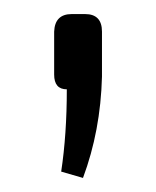

<svg xmlns="http://www.w3.org/2000/svg" viewBox="-20 -127 222 273"><path d="M82 -107H101Q125 -107 125 -82V-18Q123 59 98 126L67 117Q75 64 75 0Q57 0 57 -21V-82Q58 -107 82 -107Z"/></svg>

Font: exo2condensed_l
Style: Regular
Weight: 300
Width: 3
Designer: Natanael Gama
Version: Version 1.001;PS 001.001;hotconv 1.0.70;makeotf.lib2.5.58329